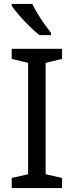

<svg xmlns="http://www.w3.org/2000/svg" viewBox="-20 -964 379 984"><path d="M298 0H40V-52L124 -71V-642L40 -662V-714H298V-662L214 -642V-71L298 -52ZM145 -944Q156 -922 172.5 -894.5Q189 -867 207.5 -841Q226 -815 241 -796V-784H182Q159 -802 130 -830.5Q101 -859 76.5 -887.5Q52 -916 40 -934V-944Z"/></svg>

Font: Noto Sans Living
Style: Regular
Weight: 400
Designer: Monotype Design Team
Foundry: Monotype Imaging Inc.
Version: Version 2.013; ttfautohint (v1.8.4.7-5d5b)